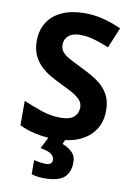

<svg xmlns="http://www.w3.org/2000/svg" viewBox="-103 -788 756 1091"><g transform="rotate(10 275.5 -242.0)"><path d="M511 -198Q511 -103 442.5 -46.5Q374 10 248 10Q193 10 141.5 -1Q90 -12 46 -33V-174Q97 -152 151.5 -133.5Q206 -115 260 -115Q316 -115 339.5 -136.5Q363 -158 363 -191Q363 -218 344.5 -237Q326 -256 295 -272.5Q264 -289 224 -308Q199 -320 170 -336.5Q141 -353 114.5 -377.5Q88 -402 71 -437Q54 -472 54 -521Q54 -585 83.5 -630.5Q113 -676 167.5 -700Q222 -724 296 -724Q352 -724 402.5 -711Q453 -698 508 -674L459 -556Q410 -576 371 -587Q332 -598 291 -598Q248 -598 225 -578Q202 -558 202 -526Q202 -501 217 -483.5Q232 -466 262 -450Q292 -434 337 -412Q392 -386 430.5 -358Q469 -330 490 -292Q511 -254 511 -198ZM379 122Q379 178 346.5 209Q314 240 228 240Q206 240 188.5 237Q171 234 157 230V148Q171 152 191.5 155Q212 158 227 158Q241 158 251.5 151.5Q262 145 262 128Q262 110 244 96Q226 82 181 75L219 0H313L300 30Q330 40 354.5 62.5Q379 85 379 122Z"/></g></svg>

Font: Noto Sans New Tai Lue
Style: Regular
Weight: 400
Designer: Monotype Design Team
Foundry: Monotype Imaging Inc.
Version: Version 2.003